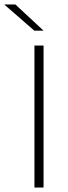

<svg xmlns="http://www.w3.org/2000/svg" viewBox="-67 -844 304 864"><path d="M129 0H88V-639H129ZM2 -824 128.5 -706.5V-706H87.5L-47 -823V-824Z"/></svg>

Font: Anek Bangla Medium ExtraLight
Style: Regular
Weight: 250
Version: Version 1.003